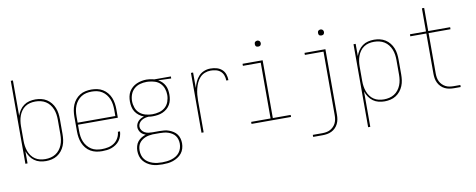

<svg xmlns="http://www.w3.org/2000/svg" viewBox="-75 -1098 4150 1675"><g transform="rotate(-10 2000.0 -261.0)"><path d="M254 8Q227 8 200.5 1.5Q174 -5 152 -21Q130 -37 115 -59.5Q100 -82 91 -108V0H72V-735H91V-422Q100 -448 115 -470.5Q130 -493 152 -509Q174 -525 200.5 -531.5Q227 -538 254 -538Q280 -538 306 -532Q332 -526 354 -512Q376 -498 392.5 -477.5Q409 -457 419 -432.5Q429 -408 432.5 -382Q436 -356 436 -330V-200Q436 -174 432.5 -148Q429 -122 419 -97.5Q409 -73 392.5 -52.5Q376 -32 354 -18Q332 -4 306 2Q280 8 254 8ZM251 -10Q275 -10 298.5 -15.5Q322 -21 342 -33.5Q362 -46 377 -65Q392 -84 401 -106.5Q410 -129 413.5 -152.5Q417 -176 417 -200V-330Q417 -354 413.5 -377.5Q410 -401 401 -423.5Q392 -446 377 -465Q362 -484 342 -496.5Q322 -509 298.5 -514.5Q275 -520 251 -520Q227 -520 204 -514.5Q181 -509 161.5 -496Q142 -483 128 -463.5Q114 -444 106 -422Q98 -400 94.5 -376.5Q91 -353 91 -330V-200Q91 -177 94.5 -153.5Q98 -130 106 -108Q114 -86 128 -66.5Q142 -47 161.5 -34Q181 -21 204 -15.5Q227 -10 251 -10Z M751 8Q724 8 698 2.5Q672 -3 649 -16.5Q626 -30 609 -51Q592 -72 582 -96.5Q572 -121 568 -147.5Q564 -174 564 -200V-330Q564 -356 568 -382.5Q572 -409 582 -433.5Q592 -458 609 -478.5Q626 -499 648.5 -513Q671 -527 697.5 -532.5Q724 -538 750 -538Q776 -538 802.5 -532.5Q829 -527 851.5 -513Q874 -499 891 -478.5Q908 -458 918 -433.5Q928 -409 932 -382.5Q936 -356 936 -330V-256H583V-200Q583 -176 586.5 -152Q590 -128 599 -106Q608 -84 623.5 -65Q639 -46 659 -33Q679 -20 703 -15Q727 -10 751 -10Q780 -10 808.5 -16Q837 -22 860.5 -38Q884 -54 898.5 -80Q913 -106 915 -135H934Q933 -113 926 -92.5Q919 -72 906 -54.5Q893 -37 874.5 -24.5Q856 -12 836 -4.5Q816 3 794 5.5Q772 8 751 8ZM917 -274V-330Q917 -354 913.5 -378Q910 -402 901 -424Q892 -446 877 -465Q862 -484 841.5 -497Q821 -510 797.5 -515Q774 -520 750 -520Q726 -520 702.5 -515Q679 -510 658.5 -497Q638 -484 623 -465Q608 -446 599 -424Q590 -402 586.5 -378Q583 -354 583 -330V-274Z M1250 213Q1226 213 1202.5 210.5Q1179 208 1157 200.5Q1135 193 1115 179.5Q1095 166 1080.5 147.5Q1066 129 1059.5 106Q1053 83 1053 59Q1053 38 1059 16.5Q1065 -5 1078.5 -22Q1092 -39 1111 -50.5Q1130 -62 1150 -68Q1138 -72 1126.5 -79Q1115 -86 1107 -96Q1099 -106 1094 -118.5Q1089 -131 1089 -144Q1089 -159 1095 -173Q1101 -187 1111 -197.5Q1121 -208 1134.5 -215.5Q1148 -223 1162 -227Q1139 -235 1119.5 -250Q1100 -265 1087 -285Q1074 -305 1069 -329Q1064 -353 1064 -377Q1064 -399 1068.5 -421.5Q1073 -444 1084.5 -463.5Q1096 -483 1113.5 -498Q1131 -513 1151.5 -522Q1172 -531 1194.5 -535.5Q1217 -540 1239 -540Q1254 -540 1268 -538Q1282 -536 1296 -533L1305 -530H1454V-512L1339 -516Q1358 -506 1373 -491Q1388 -476 1397.5 -457.5Q1407 -439 1410.5 -418.5Q1414 -398 1414 -377Q1414 -354 1409.5 -331.5Q1405 -309 1394 -289.5Q1383 -270 1365.5 -255Q1348 -240 1327.5 -231Q1307 -222 1284.5 -218.5Q1262 -215 1239 -215Q1230 -215 1221 -215.5Q1212 -216 1202 -218Q1186 -217 1170 -213Q1154 -209 1140 -200Q1126 -191 1117 -177Q1108 -163 1108 -146Q1108 -129 1118 -114.5Q1128 -100 1143 -91.5Q1158 -83 1175 -80.5Q1192 -78 1209 -78Q1211 -78 1213 -78Q1215 -78 1217 -78Q1219 -78 1221.5 -78Q1224 -78 1227 -78H1273Q1294 -78 1315.5 -76Q1337 -74 1357 -66.5Q1377 -59 1395 -47.5Q1413 -36 1425.5 -19Q1438 -2 1443.5 19Q1449 40 1449 61Q1449 85 1442 108Q1435 131 1420.5 149Q1406 167 1385.5 180Q1365 193 1343 200.5Q1321 208 1297.5 210.5Q1274 213 1250 213ZM1239 -233Q1269 -233 1299 -241Q1329 -249 1351.5 -268.5Q1374 -288 1384.5 -317.5Q1395 -347 1395 -377Q1395 -405 1386 -432Q1377 -459 1357.5 -479Q1338 -499 1311 -508Q1284 -517 1256 -519L1239 -520Q1239 -520 1238.5 -520Q1238 -520 1237 -520Q1207 -520 1178 -512Q1149 -504 1126.5 -484Q1104 -464 1093.5 -435.5Q1083 -407 1083 -377Q1083 -347 1093.5 -317.5Q1104 -288 1127 -268.5Q1150 -249 1179.5 -241Q1209 -233 1239 -233ZM1250 195Q1271 195 1292 192.5Q1313 190 1333 184Q1353 178 1371.5 167Q1390 156 1403 139.5Q1416 123 1422.5 102.5Q1429 82 1429 61Q1429 43 1424 24.5Q1419 6 1408 -9Q1397 -24 1381 -34Q1365 -44 1347 -50Q1329 -56 1310.5 -58Q1292 -60 1273 -60H1227Q1223 -60 1218.5 -60Q1214 -60 1210 -60Q1193 -59 1176.5 -56Q1160 -53 1144 -46.5Q1128 -40 1114 -29.5Q1100 -19 1090.5 -5Q1081 9 1077 25.5Q1073 42 1073 60Q1073 81 1079 101.5Q1085 122 1098 138.5Q1111 155 1129 166Q1147 177 1167 183.5Q1187 190 1208 192.5Q1229 195 1250 195Q1250 195 1250 195Q1250 195 1250 195Z M1632 0V-530H1651V-393Q1658 -421 1670 -447.5Q1682 -474 1701.5 -495Q1721 -516 1748 -527Q1775 -538 1804 -538Q1831 -538 1857.5 -531.5Q1884 -525 1904.5 -507.5Q1925 -490 1934 -464Q1943 -438 1943 -411H1924Q1924 -434 1916 -456.5Q1908 -479 1890.5 -494Q1873 -509 1850 -514.5Q1827 -520 1804 -520Q1777 -520 1752 -510Q1727 -500 1709 -480.5Q1691 -461 1680 -436.5Q1669 -412 1662.5 -386Q1656 -360 1653.5 -333.5Q1651 -307 1651 -281V0Z M2075 0V-18H2247V-512H2089V-530H2267V-18H2425V0ZM2250 -654Q2245 -654 2239.5 -655.5Q2234 -657 2230.5 -660.5Q2227 -664 2225.5 -669.5Q2224 -675 2224 -680Q2224 -685 2225.5 -690.5Q2227 -696 2230.5 -699.5Q2234 -703 2239.5 -705Q2245 -707 2250 -707Q2255 -707 2260.5 -705Q2266 -703 2269.5 -699.5Q2273 -696 2275 -690.5Q2277 -685 2277 -680Q2277 -675 2275 -669.5Q2273 -664 2269.5 -660.5Q2266 -657 2260.5 -655.5Q2255 -654 2250 -654Z M2585 205V187H2668Q2686 187 2704.5 184Q2723 181 2739 172.5Q2755 164 2768 151Q2781 138 2789 121.5Q2797 105 2800 87Q2803 69 2803 50V-512H2638V-530H2823V50Q2823 71 2819.5 91.5Q2816 112 2806.5 131Q2797 150 2782 165Q2767 180 2748.5 189Q2730 198 2709.5 201.5Q2689 205 2668 205ZM2810 -654Q2805 -654 2799.5 -655.5Q2794 -657 2790.5 -660.5Q2787 -664 2785.5 -669.5Q2784 -675 2784 -680Q2784 -685 2785.5 -690.5Q2787 -696 2790.5 -699.5Q2794 -703 2799.5 -705Q2805 -707 2810 -707Q2815 -707 2820.5 -705Q2826 -703 2829.5 -699.5Q2833 -696 2835 -690.5Q2837 -685 2837 -680Q2837 -675 2835 -669.5Q2833 -664 2829.5 -660.5Q2826 -657 2820.5 -655.5Q2815 -654 2810 -654Z M3072 205V-530H3091V-422Q3100 -448 3115 -470.5Q3130 -493 3152 -509Q3174 -525 3200.5 -531.5Q3227 -538 3254 -538Q3280 -538 3306 -532Q3332 -526 3354 -512Q3376 -498 3392.5 -477.5Q3409 -457 3419 -432.5Q3429 -408 3432.5 -382Q3436 -356 3436 -330V-200Q3436 -174 3432.5 -148Q3429 -122 3419 -97.5Q3409 -73 3392.5 -52.5Q3376 -32 3354 -18Q3332 -4 3306 2Q3280 8 3254 8Q3227 8 3200.5 1.5Q3174 -5 3152 -21Q3130 -37 3115 -59.5Q3100 -82 3091 -108V205ZM3251 -10Q3275 -10 3298.5 -15.5Q3322 -21 3342 -33.5Q3362 -46 3377 -65Q3392 -84 3401 -106.5Q3410 -129 3413.5 -152.5Q3417 -176 3417 -200V-330Q3417 -354 3413.5 -377.5Q3410 -401 3401 -423.5Q3392 -446 3377 -465Q3362 -484 3342 -496.5Q3322 -509 3298.5 -514.5Q3275 -520 3251 -520Q3227 -520 3204 -514.5Q3181 -509 3161.5 -496Q3142 -483 3128 -463.5Q3114 -444 3106 -422Q3098 -400 3094.5 -376.5Q3091 -353 3091 -330V-200Q3091 -177 3094.5 -153.5Q3098 -130 3106 -108Q3114 -86 3128 -66.5Q3142 -47 3161.5 -34Q3181 -21 3204 -15.5Q3227 -10 3251 -10Z M3869 0Q3848 0 3827.5 -3.5Q3807 -7 3788.5 -16Q3770 -25 3755 -40Q3740 -55 3730.5 -74Q3721 -93 3717.5 -113.5Q3714 -134 3714 -155V-512H3572V-530H3714V-735H3734V-530H3928V-512H3734V-155Q3734 -136 3737 -118Q3740 -100 3748 -83.5Q3756 -67 3769 -54Q3782 -41 3798 -32.5Q3814 -24 3832.5 -21Q3851 -18 3869 -18H3928V0Z"/></g></svg>

Font: iosevka_custom_sans_ss08 Thin
Style: Regular
Weight: 100
Designer: Belleve Invis
Foundry: Belleve Invis
Version: Version 10.3.0; ttfautohint (v1.8.3)